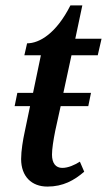

<svg xmlns="http://www.w3.org/2000/svg" viewBox="-20 -679 395 709"><path d="M291 -45 275 -82C256 -70 232 -59 210 -59C186 -59 172 -76 172 -108C172 -129 177 -161 184 -196L204 -287H306L316 -336H214L244 -475H341L355 -536H258L284 -659H240C188 -556 126 -519 80 -519L70 -475H131L102 -336H44L34 -287H91L71 -191C65 -164 58 -122 58 -92C58 -27 97 10 155 10C213 10 254 -13 291 -45Z"/></svg>

Font: Noto Serif Condensed Semi
Style: Italic
Weight: 600
Width: 3
Italic angle: -12°
Designer: Monotype Design Team
Foundry: Monotype Imaging Inc.
Version: Version 1.901